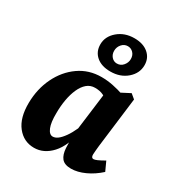

<svg xmlns="http://www.w3.org/2000/svg" viewBox="-161 -769 825 886"><g transform="rotate(30 251.5 -326.0)"><path d="M149 9Q94 9 59 -35Q24 -79 25 -159Q26 -234 56 -295.5Q86 -357 138 -393.5Q190 -430 257 -430Q289 -430 320 -423.5Q351 -417 374 -409L338 -340Q319 -354 300.5 -363Q282 -372 256 -372Q231 -372 213 -356.5Q195 -341 183 -314Q171 -287 165 -253Q159 -219 159 -182Q158 -132 169 -105.5Q180 -79 198 -79Q211 -79 224.5 -89Q238 -99 253 -120Q268 -141 282 -172L297 -165Q282 -79 241.5 -35Q201 9 149 9ZM345 7Q310 7 295 -11.5Q280 -30 278 -65Q277 -78 277 -100Q277 -122 277 -137L308 -380L414 -435L438 -415L405 -148Q404 -136 402.5 -122.5Q401 -109 401 -101Q401 -83 413 -83Q420 -83 432.5 -88.5Q445 -94 468 -107L490 -59Q456 -28 417.5 -10.5Q379 7 345 7ZM278 -472Q231 -472 203.5 -495.5Q176 -519 176 -558Q176 -600 211.5 -630.5Q247 -661 299 -661Q346 -661 373.5 -637.5Q401 -614 401 -576Q401 -533 366 -502.5Q331 -472 278 -472ZM286 -519Q306 -519 319 -534.5Q332 -550 332 -569Q332 -589 320 -601.5Q308 -614 291 -614Q272 -614 259 -599Q246 -584 246 -564Q246 -545 257.5 -532Q269 -519 286 -519Z"/></g></svg>

Font: Rasa
Style: Italic
Weight: 400
Italic angle: -7.10001°
Designer: Anna Giedrys (Yrsa+Rasa design), David Brezina (Yrsa art-direction, Rasa art-direction, design)
Foundry: Rosetta Type Foundry
Version: Version 2.004